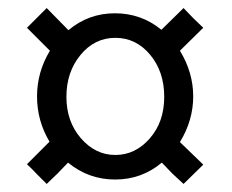

<svg xmlns="http://www.w3.org/2000/svg" viewBox="-20 -571 576 477"><path d="M47 -163 103 -219Q72 -271 72 -331.5Q72 -392 104 -445L47 -502L96 -551L150 -496Q200 -538 265.5 -538Q331 -538 381 -497L436 -551L460 -526L485 -502L427 -445Q460 -391 460 -331.5Q460 -272 427 -218L485 -162L436 -114L408 -140L382 -167Q332 -125 266 -125Q200 -125 149 -167L123 -140L96 -114L72 -138Q60 -151 47 -163ZM266.5 -477Q215 -477 180 -434.5Q145 -392 145 -330.5Q145 -269 181 -227.5Q217 -186 266.5 -186Q316 -186 352 -227Q388 -268 388 -330.5Q388 -393 353 -435Q318 -477 266.5 -477Z"/></svg>

Font: Rosario
Style: Regular
Weight: 400
Designer: Hector Gatti
Foundry: Omnibus-Type
Version: Version 1.002